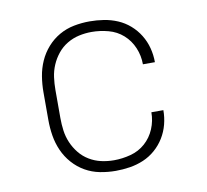

<svg xmlns="http://www.w3.org/2000/svg" viewBox="-65 -599 730 678"><g transform="rotate(-10 300.0 -260.0)"><path d="M298 8Q269 8 241 2.5Q213 -3 188.5 -17Q164 -31 145 -52.5Q126 -74 114.5 -100Q103 -126 98.5 -154Q94 -182 94 -210V-310Q94 -338 98.5 -366Q103 -394 114.5 -420Q126 -446 145 -467.5Q164 -489 188.5 -503Q213 -517 241 -522.5Q269 -528 298 -528Q323 -528 348.5 -524Q374 -520 397.5 -510Q421 -500 440.5 -483Q460 -466 473.5 -444Q487 -422 493.5 -397Q500 -372 500 -346H457Q457 -377 445 -405.5Q433 -434 410.5 -454Q388 -474 358 -482Q328 -490 298 -490Q275 -490 252.5 -485Q230 -480 210 -468Q190 -456 175.5 -438Q161 -420 152 -399Q143 -378 140 -355.5Q137 -333 137 -310V-210Q137 -187 140 -164.5Q143 -142 152 -121Q161 -100 175.5 -82Q190 -64 210 -52Q230 -40 252.5 -35Q275 -30 298 -30Q328 -30 358 -38Q388 -46 410.5 -66Q433 -86 445 -114.5Q457 -143 457 -174H500Q500 -148 493.5 -123Q487 -98 473.5 -76Q460 -54 440.5 -37Q421 -20 397.5 -10Q374 0 348.5 4Q323 8 298 8Z"/></g></svg>

Font: Iosevka Etoile Extralight
Style: Regular
Weight: 200
Designer: Belleve Invis
Foundry: Belleve Invis
Version: Version 22.1.2; ttfautohint (v1.8.4)